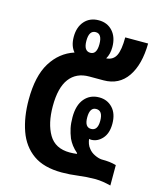

<svg xmlns="http://www.w3.org/2000/svg" viewBox="-97 -679 623 754"><g transform="rotate(15 214.5 -301.5)"><path d="M225 6Q152 6 108.5 -25Q65 -56 45.5 -111Q26 -166 26 -237Q26 -333 60 -388Q94 -443 152 -462Q133 -484 133 -521Q133 -561 154.5 -585Q176 -609 212 -609Q247 -609 268.5 -585Q290 -561 290 -521Q290 -492 278 -472Q306 -474 317.5 -497Q329 -520 329 -571H422Q421 -485 387 -435.5Q353 -386 290 -386H232Q180 -386 152 -349Q124 -312 124 -237Q124 -166 150 -122Q176 -78 235 -78Q241 -78 249.5 -78.5Q258 -79 264 -80V-83Q250 -95 241 -107Q232 -119 226 -132Q218 -152 214 -171Q210 -190 210 -215Q210 -264 232.5 -290.5Q255 -317 292 -317Q325 -317 346.5 -294Q368 -271 368 -230Q368 -191 348.5 -169.5Q329 -148 303 -148Q299 -148 295 -149Q296 -140 299.5 -130Q303 -120 310 -112Q319 -100 334.5 -92.5Q350 -85 363 -84Q382 -84 395 -82.5Q408 -81 423 -77V6Q407 2 391.5 -0.5Q376 -3 358 -3Q325 -3 291 1.5Q257 6 225 6ZM212 -477Q238 -477 238 -519Q238 -561 212 -561Q185 -561 185 -519Q185 -477 212 -477ZM292 -189Q319 -189 319 -229Q319 -270 292 -270Q266 -270 266 -229Q266 -189 292 -189Z"/></g></svg>

Font: Noto Sans Thai Looped UI Condensed Medium
Style: Regular
Weight: 500
Width: 3
Designer: Cadson Demak Team
Foundry: Cadson Demak Co., Ltd.
Version: Version 1.000